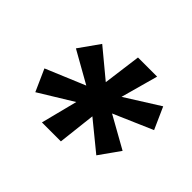

<svg xmlns="http://www.w3.org/2000/svg" viewBox="-108 -727 759 759"><g transform="rotate(45 272.0 -347.0)"><path d="M50 -280 215 -349 82 -424 143 -510 260 -413 281 -572H388L345 -416L488 -506L529 -414L365 -343L499 -268L438 -182L318 -280L300 -122H194L233 -275L91 -188Z"/></g></svg>

Font: Kufam SemiBold
Style: Italic
Weight: 600
Italic angle: -11°
Designer: Artur Schmal
Foundry: Original Type
Version: Version 1.301; ttfautohint (v1.8.3)